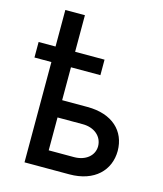

<svg xmlns="http://www.w3.org/2000/svg" viewBox="-119 -897 837 985"><g transform="rotate(15 299.5 -404.5)"><path d="M365.1 -615.1H208.8V-809.3H104.8V-615.1H14.9V-532.7H104.8V0H343C476.6 0 551.1 -77.4 551.5 -180C551.1 -284.8 476.6 -358 343 -358H208.8V-532.7H365.1ZM208.8 -91.6V-266.3H343C404.5 -266.3 447.8 -229.4 448.2 -176.8C447.8 -127.1 404.5 -91.6 343 -91.6Z"/></g></svg>

Font: Margiela Sans Medium
Style: Regular
Weight: 500
Designer: Stefan Endress, Andreas Faust
Version: Version 1.100;FEAKit 1.0